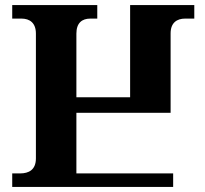

<svg xmlns="http://www.w3.org/2000/svg" viewBox="-20 -734 807 754"><path d="M28 0H660V-53H280V-291H650V-603C650 -645 675 -661 707 -661H743V-714H491V-352H280V-602C280 -644 302 -661 335 -661H362V-714H28V-661H64C97 -661 121 -644 121 -602V-112C121 -67 93 -53 59 -53H28Z"/></svg>

Font: Noto Serif Georgian Bold
Style: Regular
Weight: 700
Designer: Monotype Design Team, Akaki Razmadze
Foundry: Google LLC
Version: Version 2.003